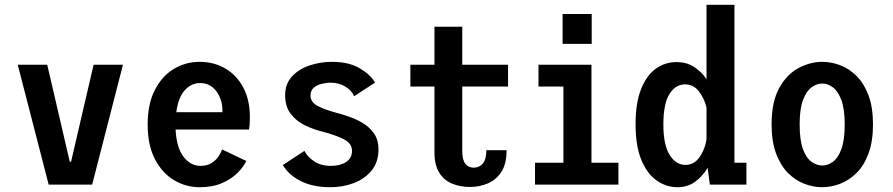

<svg xmlns="http://www.w3.org/2000/svg" viewBox="-20 -770 3724 801"><path d="M183 0 54 -500H177L271 -95.5H276.5L370.5 -500H493L364.5 0Z M812.5 11Q755.5 11 706.2 -18.2Q657 -47.5 626.5 -105.8Q596 -164 596 -250.5Q596 -336 625.8 -394.2Q655.5 -452.5 704.8 -482.2Q754 -512 813.5 -512Q872.5 -512 920 -484.2Q967.5 -456.5 995 -404.8Q1022.5 -353 1022.5 -280.5Q1022.5 -263.5 1021.5 -250.5Q1020.5 -237.5 1019 -229.5H712.5Q716.5 -153.5 745.8 -115.8Q775 -78 816.5 -78Q844.5 -78 863 -90Q881.5 -102 892 -118Q902.5 -134 906.5 -146.5L1007.5 -98.5Q996.5 -74.5 971.2 -49Q946 -23.5 906.5 -6.2Q867 11 812.5 11ZM814.5 -423.5Q778.5 -423.5 751.2 -394Q724 -364.5 715.5 -302H908V-308.5Q908 -354.5 882.8 -389Q857.5 -423.5 814.5 -423.5Z M1359 11Q1284 11 1233.5 -15.2Q1183 -41.5 1160 -81.5L1250 -140.5Q1262.5 -115.5 1290.8 -96.8Q1319 -78 1360.5 -78Q1399 -78 1423.8 -94Q1448.5 -110 1448.5 -141Q1448.5 -171.5 1414.5 -189Q1380.5 -206.5 1324.5 -221Q1288 -230 1252.2 -247.2Q1216.5 -264.5 1193 -294.8Q1169.5 -325 1169.5 -372.5Q1169.5 -420.5 1198.5 -451.5Q1227.5 -482.5 1272.2 -497.2Q1317 -512 1365 -512Q1437 -512 1482.8 -484Q1528.5 -456 1544.5 -425L1457 -368.5Q1448 -392 1421 -408.5Q1394 -425 1360 -425Q1340.5 -425 1321 -420Q1301.5 -415 1288.5 -403.5Q1275.5 -392 1275.5 -371.5Q1275.5 -343.5 1305.2 -328Q1335 -312.5 1381.5 -300Q1408.5 -293 1439.2 -282.2Q1470 -271.5 1497.2 -254.2Q1524.5 -237 1541.8 -211Q1559 -185 1559 -147Q1559 -93.5 1530.2 -58.5Q1501.5 -23.5 1455.8 -6.2Q1410 11 1359 11Z M1792.5 -135V-409H1692V-500H1792.5V-658.5H1908.5V-500H2099.5V-409H1908.5V-141.5Q1908.5 -103 1921.2 -86.8Q1934 -70.5 1956.5 -70.5Q1979 -70.5 1994 -87.5Q2009 -104.5 2009 -143.5H2093.5Q2093.5 -87 2071.8 -53.2Q2050 -19.5 2015.2 -4.8Q1980.5 10 1940.5 10Q1899.5 10 1865.8 -4Q1832 -18 1812.2 -49.8Q1792.5 -81.5 1792.5 -135Z M2327 -711.5H2448.5V-587H2327ZM2212 0V-91H2330.5V-409H2226.5V-500H2447.5V-91H2560V0Z M2806 11Q2759.5 11 2719.8 -16.8Q2680 -44.5 2655.8 -102.5Q2631.5 -160.5 2631.5 -251Q2631.5 -341.5 2654.8 -399Q2678 -456.5 2716.5 -483.8Q2755 -511 2802 -511Q2845 -511 2876.2 -490.5Q2907.5 -470 2927.5 -439.5V-750H3044V-91H3094V0H2941.5L2932 -70Q2912.5 -36 2881 -12.5Q2849.5 11 2806 11ZM2747.5 -251Q2747.5 -165 2773.8 -123.5Q2800 -82 2839.5 -82Q2875 -82 2897.8 -113.5Q2920.5 -145 2927.5 -188V-321.5Q2918.5 -359 2896 -388.5Q2873.5 -418 2837.5 -418Q2798.5 -418 2773 -378Q2747.5 -338 2747.5 -251Z M3410 11Q3372.5 11 3335 -3.5Q3297.5 -18 3266.8 -49Q3236 -80 3217.5 -130Q3199 -180 3199 -251Q3199 -345.5 3230.8 -402.8Q3262.5 -460 3311.2 -486Q3360 -512 3410 -512Q3448 -512 3485.5 -497.8Q3523 -483.5 3554 -452.5Q3585 -421.5 3603.5 -371.8Q3622 -322 3622 -251Q3622 -180 3603.5 -130Q3585 -80 3554 -49Q3523 -18 3485.5 -3.5Q3448 11 3410 11ZM3410 -79.5Q3433 -79.5 3454.5 -94.8Q3476 -110 3490 -147.5Q3504 -185 3504 -251Q3504 -315.5 3490 -352.8Q3476 -390 3454.5 -405.8Q3433 -421.5 3410 -421.5Q3387.5 -421.5 3365.8 -405.8Q3344 -390 3330 -352.8Q3316 -315.5 3316 -251Q3316 -185 3330 -147.5Q3344 -110 3365.8 -94.8Q3387.5 -79.5 3410 -79.5Z"/></svg>

Font: Trispace SemiCondensed Medium
Style: Regular
Weight: 500
Width: 4
Designer: Tyler Finck
Foundry: Etcetera Type Company
Version: Version 1.210; ttfautohint (v1.8.3)